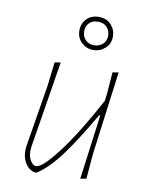

<svg xmlns="http://www.w3.org/2000/svg" viewBox="-79 -725 611 794"><g transform="rotate(10 227.0 -328.5)"><path d="M272 -668Q305 -668 324 -647Q343 -626 343 -598Q343 -567 321.5 -548Q300 -529 272 -529Q244 -529 223 -548.5Q202 -568 202 -599Q202 -629 221.5 -648.5Q241 -668 272 -668ZM272 -648Q249 -648 235.5 -634.5Q222 -621 222 -599Q222 -576 236.5 -562.5Q251 -549 272 -549Q293 -549 308 -562Q323 -575 323 -598Q323 -619 309.5 -633.5Q296 -648 272 -648ZM149 -455 90 -90 89 -75Q88 -50 99 -32.5Q110 -15 123 -15Q149 -15 213.5 -100Q278 -185 356 -330L360 -362L367 -452L392 -456L346 -106L337 0L312 4L348 -267H343Q278 -155 228.5 -88Q179 -21 130 11H119Q95 4 81 -19.5Q67 -43 68 -74L69 -87L112 -350L124 -451Z"/></g></svg>

Font: Alegreya Sans SC Thin
Style: Italic
Weight: 100
Italic angle: -7°
Designer: Juan Pablo del Peral
Foundry: Huerta Tipografica
Version: Version 2.007